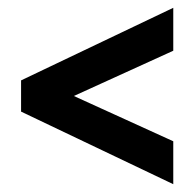

<svg xmlns="http://www.w3.org/2000/svg" viewBox="-20 -543 498 492"><path d="M424 -71 34 -257V-337L424 -523V-413L99 -265V-329L424 -181Z"/></svg>

Font: Rokkitt SemiBold ExtraBold
Style: Regular
Weight: 800
Version: Version 3.103